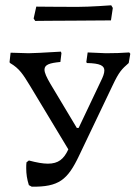

<svg xmlns="http://www.w3.org/2000/svg" viewBox="-20 -699 516 725"><path d="M257 -621 399 -622 406 -669 400 -679C400 -679 321 -673 271 -673C212 -673 117 -674 117 -674L107 -629L113 -620C113 -620 198 -621 257 -621ZM468 -501C439 -499 414 -498 380 -498L311 -501L306 -465L308 -461C358 -460 374 -451 374 -433C374 -422 369 -409 361 -393L277 -216H270L170 -383C156 -407 148 -424 148 -436C148 -455 167 -461 208 -465L212 -498L210 -504C138 -500 108 -498 88 -498C69 -498 41 -500 20 -500L16 -464L18 -461C54 -440 67 -418 94 -374L238 -135C221 -98 200 -81 161 -81C142 -81 119 -85 89 -93L80 -86C79 -79 79 -71 79 -64C79 -42 82 -22 89 0L100 6C202 7 235 -19 279 -112L405 -376C430 -429 440 -438 466 -461L472 -496Z"/></svg>

Font: Alegreya SC
Style: Regular
Weight: 400
Designer: Juan Pablo del Peral
Foundry: Huerta Tipografica
Version: Version 2.007;PS 002.007;hotconv 1.0.88;makeotf.lib2.5.64775